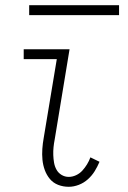

<svg xmlns="http://www.w3.org/2000/svg" viewBox="-20 -709 490 737"><path d="M244 8Q222 8 203 0.5Q184 -7 171.5 -22Q159 -37 152 -56Q145 -75 143 -95.5Q141 -116 142.5 -137.5Q144 -159 148 -181L198 -482H71V-520H247L190 -174Q187 -159 185.5 -144Q184 -129 184.5 -114Q185 -99 187.5 -84.5Q190 -70 197 -57.5Q204 -45 216.5 -37.5Q229 -30 244 -30Q258 -30 272 -36.5Q286 -43 296 -54Q306 -65 314 -78Q322 -91 327 -105L362 -88Q354 -69 343.5 -52Q333 -35 317.5 -21Q302 -7 282.5 0.5Q263 8 244 8ZM92 -651V-689H437V-651Z"/></svg>

Font: Iosevka Etoile Extralight
Style: Italic
Weight: 200
Italic angle: -9°
Designer: Belleve Invis
Foundry: Belleve Invis
Version: Version 22.1.2; ttfautohint (v1.8.4)